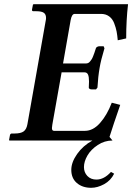

<svg xmlns="http://www.w3.org/2000/svg" viewBox="-20 -666 627 910"><path d="M412.1 224.1Q370.6 224.1 344.2 201.4Q317.9 178.7 317.9 139.2Q317.9 103 345.7 63.7Q373.5 24.4 418 0H24.9L22.9 -2L26.9 -23.9Q28.3 -33.2 36.1 -33.2H48.8Q78.1 -33.2 91.8 -43Q105.5 -52.7 109.9 -77.1L196.8 -568.8Q198.2 -574.2 198.2 -581.1Q198.2 -598.1 187.5 -605.5Q176.8 -612.8 151.9 -612.8H138.2Q130.4 -612.8 131.8 -621.1L136.2 -644L139.2 -646H586.9Q578.1 -571.3 578.1 -483.9L538.1 -475.1Q536.1 -498.5 532.7 -516.6Q529.3 -534.7 521.2 -555.7Q513.2 -576.7 497.3 -588.4Q481.4 -600.1 459 -600.1H334Q320.3 -600.1 314.9 -570.8L278.8 -365.2H387.2Q393.1 -365.2 397.9 -367.4Q402.8 -369.6 407.2 -375.2Q411.6 -380.9 414.6 -385.3Q417.5 -389.6 421.6 -400.1Q425.8 -410.6 427.7 -416.5Q429.7 -422.4 434.1 -436Q434.1 -439.5 439.2 -443.1Q444.3 -446.8 451.2 -446.8H471.2L475.1 -437Q458 -380.4 452.1 -344.2Q444.8 -302.7 441.9 -251L435.1 -242.2H415Q407.7 -242.2 403.8 -245.4Q399.9 -248.5 400.9 -252Q401.9 -262.2 401.9 -279.8Q401.9 -301.8 397.2 -312.5Q392.6 -323.2 379.9 -323.2H272L228 -75.2Q226.1 -60.5 226.1 -59.1Q226.1 -45.9 235.8 -45.9H382.8Q420.9 -45.9 453.9 -82.8Q486.8 -119.6 509.8 -179.2L549.8 -168.9Q515.1 -68.8 499 -17.1L513.2 0Q475.6 0 443.4 21.2Q411.1 42.5 394.5 71Q377.9 99.6 377.9 126Q377.9 150.9 394 168Q410.2 185.1 437 185.1Q473.1 185.1 505.9 148.9L521 157.2Q504.9 189.9 473.4 207Q441.9 224.1 412.1 224.1Z"/></svg>

Font: Linux Libertine
Style: Bold Italic
Weight: 700
Italic angle: -11.5°
Designer: Philipp H. Poll
Foundry: Philipp H. Poll
Version: Version 4.0.5